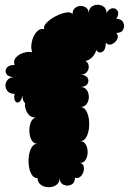

<svg xmlns="http://www.w3.org/2000/svg" viewBox="-20 -769 540 804"><path d="M137 -23Q122 -23 113 -37.5Q104 -52 101 -73.5Q98 -95 101 -116.5Q104 -138 113 -152.5Q122 -167 137 -167Q121 -167 112.5 -182Q104 -197 103 -217.5Q102 -238 108.5 -255.5Q115 -273 130 -277Q107 -276 94.5 -296.5Q82 -317 85 -337Q74 -346 74 -370Q70 -348 60.5 -342Q51 -336 44 -345Q37 -354 41 -376Q22 -376 12.5 -386.5Q3 -397 3 -411Q3 -425 12.5 -435.5Q22 -446 41 -446Q16 -446 7.5 -458.5Q-1 -471 7.5 -484Q16 -497 41 -497Q35 -515 47 -528.5Q59 -542 79 -548Q99 -554 115 -550Q108 -568 113 -592.5Q118 -617 132 -634Q146 -651 166 -647Q160 -658 175 -673.5Q190 -689 213 -701Q236 -713 257 -716.5Q278 -720 284 -709Q283 -725 292.5 -734Q302 -743 315 -744Q328 -745 339 -738Q350 -731 352 -715Q352 -732 363 -740.5Q374 -749 389 -749Q404 -749 415 -740.5Q426 -732 426 -715Q438 -734 452.5 -734.5Q467 -735 473 -722Q479 -709 467 -690Q489 -690 496 -675Q503 -660 496 -645.5Q489 -631 467 -631Q478 -619 470.5 -604.5Q463 -590 448.5 -584Q434 -578 423 -590Q423 -560 408.5 -552Q394 -544 383 -559Q379 -543 366 -529.5Q353 -516 338 -514Q350 -506 351.5 -492.5Q353 -479 344 -467.5Q335 -456 316 -456Q339 -456 346.5 -443.5Q354 -431 346.5 -418Q339 -405 316 -405Q334 -405 343 -392.5Q352 -380 352 -363Q352 -346 343 -333.5Q334 -321 316 -321Q331 -321 340 -306.5Q349 -292 352 -271Q355 -250 352 -228.5Q349 -207 340 -192.5Q331 -178 316 -178Q331 -178 339 -164Q347 -150 347 -132Q347 -114 339 -100.5Q331 -87 316 -87Q328 -83 330.5 -71.5Q333 -60 328.5 -47.5Q324 -35 315 -28Q306 -21 294 -25Q294 -3 278 4.5Q262 12 246 4.5Q230 -3 230 -25Q230 -5 216.5 5Q203 15 184.5 15Q166 15 152 5.5Q138 -4 137 -23Z"/></svg>

Font: Rubik Bubbles
Style: Regular
Weight: 400
Designer: Hubert and Fischer, NaN
Foundry: Hubert and Fischer, NaN
Version: Version 2.200